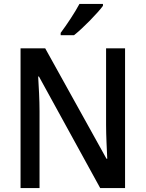

<svg xmlns="http://www.w3.org/2000/svg" viewBox="-20 -961 744 981"><path d="M506 -931V-941H386C362 -896 322 -836 290 -793V-781H358C404 -817 478 -893 506 -931ZM619 0V-714H522V-322C522 -269 526 -194 528 -150H524L211 -714H85V0H182V-393C182 -452 178 -518 175 -570H179L492 0Z"/></svg>

Font: Noto Sans Devanagari SemiCondensed Medium
Style: Regular
Weight: 500
Width: 4
Designer: Jelle Bosma - Monotype Design Team
Foundry: Monotype Imaging Inc.
Version: Version 2.004